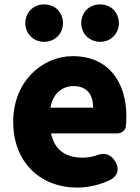

<svg xmlns="http://www.w3.org/2000/svg" viewBox="-20 -838 636 872"><path d="M124 -65C176 -14 248 14 330 14C379 14 434 2 483 -22C515 -41 523 -69 505 -102C485 -138 452 -148 415 -131C395 -125 375 -122 354 -122C282 -122 228 -154 212 -232H379H511C532 -232 548 -246 551 -260C553 -274 554 -292 554 -309C554 -464 474 -583 310 -583C173 -583 40 -469 40 -285C40 -191 72 -116 124 -65ZM247 -423C266 -439 289 -447 313 -447C378 -447 403 -405 403 -349H306H209C215 -383 229 -407 247 -423ZM242 -794C227 -809 205 -818 180 -818C131 -818 95 -781 95 -733C95 -686 131 -648 180 -648C205 -648 227 -658 242 -673C257 -688 266 -710 266 -733C266 -757 257 -778 242 -794ZM373 -673C389 -658 410 -648 435 -648C484 -648 520 -686 520 -733C520 -781 484 -818 435 -818C410 -818 389 -809 373 -794C358 -778 349 -757 349 -733C349 -710 358 -688 373 -673Z"/></svg>

Font: GenSenRounded2 TW H
Style: Regular
Weight: 900
Version: Version 2.100;PS 2.1;hotconv 16.6.51;makeotf.lib2.5.65220 DE